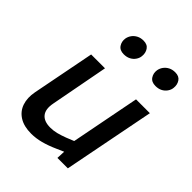

<svg xmlns="http://www.w3.org/2000/svg" viewBox="-211 -867 996 996"><g transform="rotate(45 287.5 -369.0)"><path d="M187.1 7.5Q133.8 7.5 99.8 -14Q65.8 -35.4 53.2 -73Q40.6 -110.6 49.8 -158.5L117 -503.2H218.6L158 -183.6Q148.7 -135.1 168.8 -110Q189 -84.8 235 -84.8Q258.4 -84.8 281 -90.6Q303.7 -96.4 329.8 -106.3L372.4 -123.5L446.3 -503.2H547.8L449.2 0H372.7L376.3 -78.4L394 -55.9L335.6 -30.2Q294.2 -11.6 258.1 -2.1Q222 7.5 187.1 7.5ZM235.6 -623.3Q206.4 -623.3 193.3 -642.8Q180.3 -662.2 184 -687Q186.9 -703.4 196.7 -716.7Q206.5 -730.1 222.2 -738.3Q237.9 -746.4 258.6 -746.4Q287.2 -746.4 299.8 -727.4Q312.5 -708.3 309.5 -683.5Q308.1 -667.9 298.3 -653.8Q288.5 -639.6 272.8 -631.5Q257.1 -623.3 235.6 -623.3ZM468.2 -623.3Q439 -623.3 425.9 -642.8Q412.9 -662.2 416.6 -687Q419.5 -703.4 429.3 -716.7Q439.1 -730.1 454.8 -738.3Q470.5 -746.4 491.2 -746.4Q519.8 -746.4 532.4 -727.4Q545.1 -708.3 542.1 -683.5Q540.7 -667.9 530.9 -653.8Q521.1 -639.6 505.5 -631.5Q489.9 -623.3 468.2 -623.3Z"/></g></svg>

Font: REM Medium
Style: Italic
Weight: 500
Italic angle: -11°
Designer: Octavio Pardo
Foundry: Ashler Design
Version: Version 1.005;gftools[0.9.28]